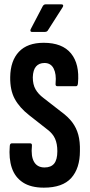

<svg xmlns="http://www.w3.org/2000/svg" viewBox="-20 -858 413 884"><path d="M182 6Q122 6 85.5 -18Q49 -42 34.5 -85Q20 -128 25 -186Q26 -198 34 -198H119Q128 -198 127 -187Q122 -138 137 -112.5Q152 -87 185 -87Q215 -87 229.5 -105Q244 -123 244 -162Q244 -196 233.5 -219.5Q223 -243 199 -261L115 -327Q70 -362 48 -402.5Q26 -443 27 -503Q28 -578 67 -619.5Q106 -661 181 -661Q267 -661 307 -612Q347 -563 339 -475Q338 -461 330 -461H244Q234 -461 236 -475Q240 -517 227 -542.5Q214 -568 185 -568Q160 -568 146 -552Q132 -536 131 -502Q131 -469 143.5 -447Q156 -425 180 -407L261 -344Q294 -320 313 -294.5Q332 -269 340.5 -237.5Q349 -206 348 -163Q348 -83 308 -38.5Q268 6 182 6ZM127 -711Q122 -711 120.5 -714.5Q119 -718 121 -723L177 -830Q182 -838 190 -838H263Q269 -838 270.5 -834Q272 -830 268 -824L201 -719Q197 -711 186 -711Z"/></svg>

Font: Sofia Sans Extra Condensed
Style: Bold
Weight: 700
Designer: Botio Nikoltchev, Ani Petrova
Foundry: lettersoup
Version: Version 4.101